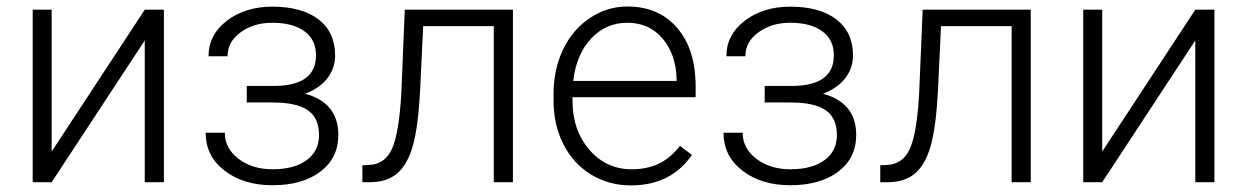

<svg xmlns="http://www.w3.org/2000/svg" viewBox="-20 -558 3819 588"><path d="M423.3 -528.3H481.9V0H423.3V-434.1L138.2 0H80.1V-528.3H138.2V-93.8Z M947.8 -388.7Q947.8 -436.5 912.1 -462.4Q876.5 -488.3 814 -488.3Q757.3 -488.3 717 -459.2Q676.8 -430.2 676.8 -385.7H618.7Q618.7 -451.7 675 -494.6Q731.4 -537.6 814 -537.6Q904.8 -537.6 955.6 -498.5Q1006.3 -459.5 1006.3 -387.7Q1006.3 -349.6 982.9 -318.8Q959.5 -288.1 914.6 -271Q1016.1 -243.2 1016.1 -145Q1016.1 -73.7 960.9 -32.2Q905.8 9.3 814.5 9.3Q726.1 9.3 668 -35.2Q609.9 -79.6 609.9 -151.4H668.5Q668.5 -103.5 710.7 -71.5Q752.9 -39.6 814.5 -39.6Q881.3 -39.6 919.2 -67.6Q957 -95.7 957 -144Q957 -197.3 922.4 -220.7Q887.7 -244.1 816.4 -244.1H735.8V-294.9H826.2Q947.8 -297.9 947.8 -388.7Z M1550.8 -528.3V0H1492.2V-478H1275.9L1266.6 -280.3Q1260.7 -170.4 1244.6 -112.5Q1228.5 -54.7 1196.8 -27.3Q1165 0 1112.3 0H1089.8V-51.8L1107.9 -52.7Q1158.2 -53.7 1180.2 -101.6Q1202.1 -149.4 1209 -272.5L1219.7 -528.3Z M1912.1 9.8Q1844.7 9.8 1790.3 -23.4Q1735.8 -56.6 1705.6 -116Q1675.3 -175.3 1675.3 -249V-270Q1675.3 -346.2 1704.8 -407.2Q1734.4 -468.3 1787.1 -503.2Q1839.8 -538.1 1901.4 -538.1Q1997.6 -538.1 2054 -472.4Q2110.4 -406.7 2110.4 -293V-260.3H1733.4V-249Q1733.4 -159.2 1784.9 -99.4Q1836.4 -39.6 1914.6 -39.6Q1961.4 -39.6 1997.3 -56.6Q2033.2 -73.7 2062.5 -111.3L2099.1 -83.5Q2034.7 9.8 1912.1 9.8ZM1901.4 -488.3Q1835.4 -488.3 1790.3 -439.9Q1745.1 -391.6 1735.4 -310.1H2052.2V-316.4Q2049.8 -392.6 2008.8 -440.4Q1967.8 -488.3 1901.4 -488.3Z M2533.7 -388.7Q2533.7 -436.5 2498 -462.4Q2462.4 -488.3 2399.9 -488.3Q2343.3 -488.3 2303 -459.2Q2262.7 -430.2 2262.7 -385.7H2204.6Q2204.6 -451.7 2261 -494.6Q2317.4 -537.6 2399.9 -537.6Q2490.7 -537.6 2541.5 -498.5Q2592.3 -459.5 2592.3 -387.7Q2592.3 -349.6 2568.8 -318.8Q2545.4 -288.1 2500.5 -271Q2602.1 -243.2 2602.1 -145Q2602.1 -73.7 2546.9 -32.2Q2491.7 9.3 2400.4 9.3Q2312 9.3 2253.9 -35.2Q2195.8 -79.6 2195.8 -151.4H2254.4Q2254.4 -103.5 2296.6 -71.5Q2338.9 -39.6 2400.4 -39.6Q2467.3 -39.6 2505.1 -67.6Q2543 -95.7 2543 -144Q2543 -197.3 2508.3 -220.7Q2473.6 -244.1 2402.3 -244.1H2321.8V-294.9H2412.1Q2533.7 -297.9 2533.7 -388.7Z M3136.7 -528.3V0H3078.1V-478H2861.8L2852.5 -280.3Q2846.7 -170.4 2830.6 -112.5Q2814.5 -54.7 2782.7 -27.3Q2751 0 2698.2 0H2675.8V-51.8L2693.8 -52.7Q2744.1 -53.7 2766.1 -101.6Q2788.1 -149.4 2794.9 -272.5L2805.7 -528.3Z M3640.6 -528.3H3699.2V0H3640.6V-434.1L3355.5 0H3297.4V-528.3H3355.5V-93.8Z"/></svg>

Font: SteelSelectRoboto
Style: Regular
Weight: 300
Designer: Google
Version: Version 2.137; 2017